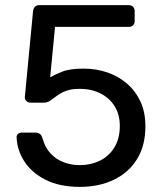

<svg xmlns="http://www.w3.org/2000/svg" viewBox="-20 -720 634 750"><path d="M292 10Q213 10 158.5 -17.5Q104 -45 75.5 -89Q47 -133 45 -182Q44 -191 50 -196.5Q56 -202 65 -202H119Q128 -202 135 -197.5Q142 -193 146 -180Q156 -143 178.5 -119.5Q201 -96 230.5 -85.5Q260 -75 292 -75Q335 -75 370.5 -92.5Q406 -110 427 -144.5Q448 -179 448 -228Q448 -273 427.5 -305.5Q407 -338 371.5 -355.5Q336 -373 292 -373Q259 -373 238 -365Q217 -357 202.5 -346Q188 -335 176.5 -327Q165 -319 151 -319H99Q90 -319 83 -325.5Q76 -332 77 -341L109 -675Q110 -687 116.5 -693.5Q123 -700 134 -700H483Q493 -700 499.5 -693.5Q506 -687 506 -677V-638Q506 -627 499.5 -621Q493 -615 483 -615H195L176 -418Q191 -427 221.5 -439.5Q252 -452 306 -452Q356 -452 399.5 -437Q443 -422 476.5 -393Q510 -364 529 -322.5Q548 -281 548 -227Q548 -151 515 -98Q482 -45 424 -17.5Q366 10 292 10Z"/></svg>

Font: DVN-Rubik
Style: Regular
Weight: 400
Designer: Hubert and Fischer
Foundry: Hubert & Fischer
Version: Version 2.102